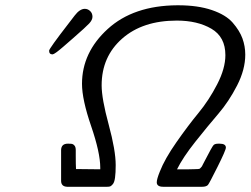

<svg xmlns="http://www.w3.org/2000/svg" viewBox="-20 -715 959 735"><path d="M168 -521Q168 -528.8 243.2 -626Q258.3 -645 266.1 -655.8Q285.2 -680.7 304.2 -681.2Q316.4 -681.2 325.2 -672.6Q334 -664.1 334 -650.9Q334 -638.7 321.5 -625.2Q309.1 -611.8 259.8 -568.8Q235.8 -547.9 222.2 -536.1Q189 -507.3 181.2 -506.8Q168 -506.8 168 -521ZM213.9 -22.9V-141.1Q214.8 -165 239.7 -165Q251 -165 255.9 -164.1Q260.7 -163.1 265.4 -157.5Q270 -151.9 270 -140.1V-117.2Q270 -84 271 -67.9L363.8 -66.9V-73.2Q363.8 -130.4 328.9 -232.2Q293.9 -334 293.9 -394Q293.9 -514.2 392.3 -604Q490.7 -693.8 658.7 -694.8H662.1Q737.3 -694.8 791 -676.5Q844.7 -658.2 870.8 -628.2Q897 -598.1 908 -568.1Q918.9 -538.1 918.9 -505.9Q918.9 -448.7 887.5 -387.5Q856 -326.2 815.9 -279.5Q775.9 -232.9 727.8 -172.4Q679.7 -111.8 657.7 -66.9H703.1Q718.3 -66.9 725.1 -67.4Q731.9 -67.9 738 -67.9Q744.1 -67.9 746.6 -71Q749 -74.2 751 -75.7Q752.9 -77.1 755.9 -84Q758.8 -90.8 761.7 -95.2Q792.5 -155.3 798.1 -160.2Q803.7 -165 815.9 -165H820.8Q844.7 -165 844.7 -149.9Q844.7 -140.1 812.7 -76.2Q780.8 -12.2 775.9 -6.8Q769 0 753.9 0H605Q580.1 0 580.1 -17.1Q580.1 -29.3 591.8 -58.1Q610.8 -106.9 655.3 -170.4Q699.7 -233.9 739.7 -282.5Q779.8 -331.1 811.3 -392.1Q842.8 -453.1 842.8 -503.9Q842.8 -573.7 789.3 -605Q735.8 -636.2 656.7 -636.2Q525.9 -636.2 447.5 -567.1Q369.1 -498 369.1 -388.2Q369.1 -337.4 396 -238.3Q422.9 -139.2 422.9 -83Q422.9 -53.2 420.4 -35.2Q418 -17.1 411.9 -10Q405.8 -2.9 401.9 -1.5Q397.9 0 390.1 0H236.8Q213.9 -1 213.9 -22.9Z"/></svg>

Font: CMU Concrete
Style: Italic
Weight: 500
Italic angle: -14.04°
Version: Version 0.7.0